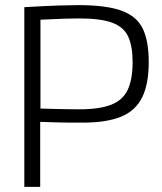

<svg xmlns="http://www.w3.org/2000/svg" viewBox="-20 -730 634 750"><path d="M75 0V-702Q161 -707 209 -708.5Q257 -710 286 -710Q396 -710 455.5 -688Q515 -666 538 -617.5Q561 -569 561 -488Q561 -401 535 -349Q509 -297 452.5 -274Q396 -251 304 -251Q272 -251 248 -251Q224 -251 199 -252Q174 -253 137 -254V0ZM138 -653V-306Q168 -305 191.5 -304.5Q215 -304 237.5 -303.5Q260 -303 289 -303Q369 -303 414.5 -321Q460 -339 479 -379.5Q498 -420 498 -488Q498 -549 481 -586.5Q464 -624 419 -641Q374 -658 290 -658Q264 -658 232 -657Q200 -656 138 -653Z"/></svg>

Font: Georama Light
Style: Regular
Weight: 300
Designer: Jean-Baptiste Levee
Foundry: Production Type
Version: Version 1.000